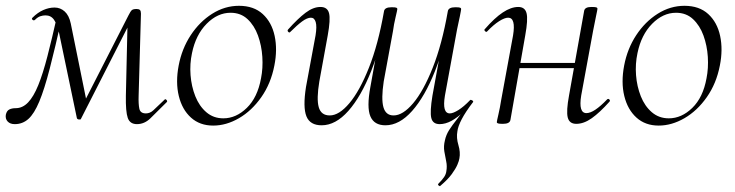

<svg xmlns="http://www.w3.org/2000/svg" viewBox="-25 -419 2534 662"><path d="M447 9Q423 9 415.5 -12.5Q408 -34 409 -89L415 -353L442 -378L254 -9Q253 -6 247 -7Q241 -8 240 -12L179 -304Q172 -335 161.5 -350.5Q151 -366 132 -366Q123 -366 114 -363Q105 -360 96 -351Q92 -347 87.5 -350.5Q83 -354 87 -358Q105 -376 124.5 -384.5Q144 -393 163 -393Q183 -393 198 -379.5Q213 -366 219 -338L275 -62L251 -39L418 -366Q425 -380 429.5 -384Q434 -388 446 -388Q454 -388 457.5 -384.5Q461 -381 461 -372L453 -89Q452 -60 455.5 -44Q459 -28 478 -28Q492 -28 503.5 -38.5Q515 -49 542 -75Q545 -79 549 -74.5Q553 -70 550 -67Q514 -31 493.5 -11Q473 9 447 9ZM26 9Q10 9 1.5 0Q-7 -9 -5 -23Q-2 -37 7 -41.5Q16 -46 29 -46Q53 -46 72 -66Q91 -86 107 -125.5Q123 -165 138.5 -225Q154 -285 172 -365L189 -361Q165 -254 146.5 -182.5Q128 -111 110.5 -69Q93 -27 73 -9Q53 9 26 9Z M710 14Q664 14 633.5 -13.5Q603 -41 591.5 -88Q580 -135 591 -193Q602 -251 632.5 -297.5Q663 -344 706.5 -371.5Q750 -399 799 -399Q850 -399 881 -370.5Q912 -342 922 -295Q932 -248 921 -193Q909 -131 876 -84Q843 -37 799 -11.5Q755 14 710 14ZM745 -11Q789 -11 826 -47Q863 -83 875 -149Q882 -184 879.5 -223Q877 -262 864.5 -296.5Q852 -331 828.5 -353Q805 -375 770 -375Q725 -375 687.5 -337Q650 -299 637 -236Q629 -199 632 -160Q635 -121 648.5 -87Q662 -53 686.5 -32Q711 -11 745 -11Z M1084 13Q1044 13 1031.5 -18Q1019 -49 1030 -119L1063 -297Q1068 -328 1063.5 -343Q1059 -358 1047 -358Q1034 -358 1016.5 -345Q999 -332 976 -309Q973 -305 969 -309Q965 -313 968 -317Q1002 -355 1028.5 -375Q1055 -395 1080 -395Q1104 -395 1109.5 -373.5Q1115 -352 1105 -297L1076 -138Q1066 -78 1074 -49.5Q1082 -21 1112 -21Q1144 -21 1179.5 -63Q1215 -105 1247 -185.5Q1279 -266 1299 -380L1310 -379Q1290 -263 1255 -174.5Q1220 -86 1176 -36.5Q1132 13 1084 13ZM1304 13Q1265 13 1252 -18Q1239 -49 1252 -119L1299 -380Q1301 -394 1325 -394Q1338 -394 1341.5 -392.5Q1345 -391 1345 -388Q1345 -385 1339 -360Q1333 -335 1330 -312L1298 -138Q1289 -78 1297 -49.5Q1305 -21 1332 -21Q1364 -21 1399.5 -63Q1435 -105 1467 -185.5Q1499 -266 1519 -380L1530 -379Q1510 -263 1475 -174.5Q1440 -86 1396 -36.5Q1352 13 1304 13ZM1493 222Q1492 224 1488 221Q1484 218 1486 215Q1500 201 1506.5 191Q1513 181 1514 171Q1517 154 1513.5 137.5Q1510 121 1507 103Q1504 85 1509 65Q1513 46 1523.5 29.5Q1534 13 1551.5 -9Q1569 -31 1592 -65L1576 -36Q1553 -14 1532 -2.5Q1511 9 1491 9Q1467 9 1462 -12.5Q1457 -34 1466 -89L1519 -380Q1521 -394 1545 -394Q1558 -394 1561.5 -392.5Q1565 -391 1565 -388Q1565 -385 1560.5 -362.5Q1556 -340 1551 -318L1509 -89Q1499 -28 1526 -28Q1537 -28 1555.5 -39.5Q1574 -51 1596 -74Q1598 -76 1603 -73Q1608 -70 1606 -67Q1580 -33 1567 -8Q1554 17 1552 34Q1548 56 1555.5 81Q1563 106 1559 127Q1558 135 1552 149Q1546 163 1532.5 181.5Q1519 200 1493 222Z M1709 8Q1696 8 1692 6.5Q1688 5 1688 2Q1688 -1 1693.5 -24.5Q1699 -48 1703 -74L1744 -297Q1754 -358 1727 -358Q1715 -358 1696 -346Q1677 -334 1655 -311Q1652 -307 1647.5 -311.5Q1643 -316 1647 -319Q1680 -357 1708.5 -376Q1737 -395 1762 -395Q1785 -395 1790.5 -373.5Q1796 -352 1786 -297L1735 -6Q1733 8 1709 8ZM1744 -184 1748 -202H1978L1975 -184ZM1962 8Q1938 8 1932.5 -14Q1927 -36 1937 -90L1989 -381Q1991 -395 2014 -395Q2028 -395 2031.5 -393.5Q2035 -392 2035 -389Q2035 -386 2030 -363Q2025 -340 2020 -313L1979 -90Q1969 -29 1997 -29Q2023 -29 2068 -76Q2072 -80 2076 -76Q2080 -72 2076 -68Q2043 -31 2015.5 -11.5Q1988 8 1962 8Z M2246 14Q2200 14 2169.5 -13.5Q2139 -41 2127.5 -88Q2116 -135 2127 -193Q2138 -251 2168.5 -297.5Q2199 -344 2242.5 -371.5Q2286 -399 2335 -399Q2386 -399 2417 -370.5Q2448 -342 2458 -295Q2468 -248 2457 -193Q2445 -131 2412 -84Q2379 -37 2335 -11.5Q2291 14 2246 14ZM2281 -11Q2325 -11 2362 -47Q2399 -83 2411 -149Q2418 -184 2415.5 -223Q2413 -262 2400.5 -296.5Q2388 -331 2364.5 -353Q2341 -375 2306 -375Q2261 -375 2223.5 -337Q2186 -299 2173 -236Q2165 -199 2168 -160Q2171 -121 2184.5 -87Q2198 -53 2222.5 -32Q2247 -11 2281 -11Z"/></svg>

Font: Cormorant Light
Style: Italic
Weight: 300
Italic angle: -10°
Designer: Christian Thalmann (Catharsis Fonts)
Foundry: Catharsis Fonts
Version: Version 4.000